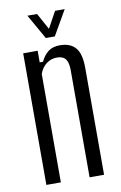

<svg xmlns="http://www.w3.org/2000/svg" viewBox="-87 -813 544 862"><g transform="rotate(-10 185.5 -381.5)"><path d="M53 0V-600H119V-547H134Q147 -575 167.5 -591Q188 -607 221 -607Q268 -607 292 -579.5Q316 -552 316 -488V0H250V-493Q249 -526 237 -540.5Q225 -555 198 -555Q172 -555 150.5 -539Q129 -523 119 -494V0ZM101 -763H145L186 -688L227 -763H271L206 -650H165Z"/></g></svg>

Font: Big Shoulders Display
Style: Regular
Weight: 400
Designer: Patric King
Foundry: XO Type Co
Version: Version 1.000; ttfautohint (v1.8.2)